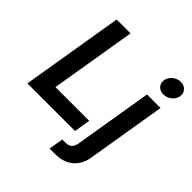

<svg xmlns="http://www.w3.org/2000/svg" viewBox="-243 -911 1290 1290"><g transform="rotate(45 402.0 -266.0)"><path d="M16.1 0 136.7 -727.5H268.6L167 -115.7H487.8L468.8 0ZM637.2 -515.6H765.6L671.9 50.8Q660.2 121.6 611.8 162.8Q563.5 204.1 482.9 204.1H431.2L448.2 100.6H480Q509.3 100.6 524.9 85.4Q540.5 70.3 545.9 35.6ZM714.4 -593.3Q682.6 -593.3 663.8 -614Q645 -634.8 649.9 -664.6Q655.3 -694.3 680.9 -715.3Q706.5 -736.3 738.3 -736.3Q770 -736.3 788.8 -715.3Q807.6 -694.3 802.7 -664.6Q797.9 -634.8 772 -614Q746.1 -593.3 714.4 -593.3Z"/></g></svg>

Font: Inter Display Semi Bold
Style: Italic
Weight: 600
Italic angle: -9.39999°
Designer: Rasmus Andersson
Foundry: rsms
Version: Version 4.000;git-4fc901f